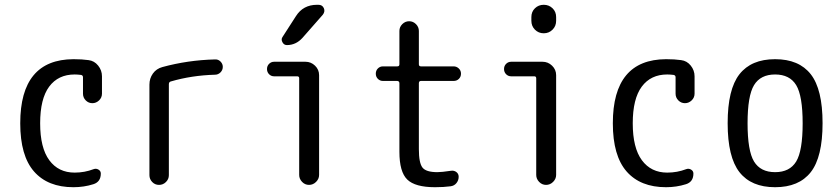

<svg xmlns="http://www.w3.org/2000/svg" viewBox="-20 -780 3540 810"><path d="M290 9.8Q181.6 9.8 123.5 -56.6Q65.4 -123 65.4 -259.8Q65.4 -529.3 290 -530.3Q326.2 -530.3 353.5 -526.4Q377.9 -523.4 394 -503.4Q410.2 -483.4 410.2 -458V-384.8Q410.2 -368.2 397.9 -356.4Q385.7 -344.7 369.6 -344.7Q353.5 -344.7 341.8 -356.4Q330.1 -368.2 330.1 -384.8V-454.1Q330.1 -461.9 322.3 -463.9Q306.6 -465.8 294.9 -465.8Q225.6 -465.8 187.5 -414.6Q149.4 -363.3 149.4 -259.8Q149.4 -156.2 188 -104Q226.6 -51.8 294.9 -51.8Q336.9 -51.8 375 -66.4Q385.7 -70.3 395.5 -64.5Q405.3 -58.6 405.3 -47.9Q405.3 -12.7 374 -2.9Q334 9.8 290 9.8Z M610.4 -41V-422.9Q610.4 -449.2 625 -469.7Q639.6 -490.2 665 -497.1Q772.5 -526.4 886.7 -529.3Q900.4 -530.3 910.2 -520.5Q919.9 -510.7 919.9 -498Q919.9 -484.4 910.2 -474.6Q900.4 -464.8 886.7 -464.8Q788.1 -461.9 701.2 -436.5Q692.4 -434.6 692.4 -424.8V-41Q692.4 -24.4 680.2 -12.2Q668 0 650.9 0Q633.8 0 622.1 -12.2Q610.4 -24.4 610.4 -41Z M1136.7 -458Q1124 -458 1115.2 -466.8Q1106.4 -475.6 1106.4 -488.8Q1106.4 -502 1115.2 -510.7Q1124 -519.5 1136.7 -519.5H1268.6Q1292 -519.5 1309.1 -502.9Q1326.2 -486.3 1326.2 -462.9V-42Q1326.2 -25.4 1313.5 -12.7Q1300.8 0 1283.7 0Q1266.6 0 1254.4 -12.7Q1242.2 -25.4 1242.2 -42V-450.2Q1242.2 -458 1233.4 -458ZM1323.2 -759.8Q1339.8 -759.8 1346.2 -745.6Q1352.5 -731.4 1341.8 -717.8L1255.9 -620.1Q1228.5 -589.8 1190.4 -589.8Q1177.7 -589.8 1171.4 -602.1Q1165 -614.3 1171.9 -624L1228.5 -711.9Q1258.8 -759.8 1317.4 -759.8Z M1595.7 -438.5Q1583 -438.5 1574.2 -447.3Q1565.4 -456.1 1565.4 -469.2Q1565.4 -482.4 1574.2 -491.2Q1583 -500 1595.7 -500H1656.2Q1665 -500 1665 -508.8V-649.4Q1665 -666 1677.2 -678.2Q1689.5 -690.4 1706.1 -690.4Q1722.7 -690.4 1734.9 -678.2Q1747.1 -666 1747.1 -649.4V-508.8Q1747.1 -500 1755.9 -500H1893.6Q1906.2 -500 1915.5 -491.2Q1924.8 -482.4 1924.8 -469.2Q1924.8 -456.1 1916 -447.3Q1907.2 -438.5 1893.6 -438.5H1755.9Q1747.1 -438.5 1747.1 -428.7V-150.4Q1747.1 -92.8 1762.2 -73.2Q1777.3 -53.7 1825.2 -53.7Q1842.8 -53.7 1882.8 -59.6Q1895.5 -61.5 1905.3 -54.2Q1915 -46.9 1915 -34.2Q1915 -19.5 1905.8 -7.8Q1896.5 3.9 1880.9 5.9Q1851.6 9.8 1815.4 9.8Q1731.4 9.8 1698.2 -22.5Q1665 -54.7 1665 -139.6V-428.7Q1665 -437.5 1656.2 -438.5Z M2136.7 -458Q2124 -458 2115.2 -466.8Q2106.4 -475.6 2106.4 -488.8Q2106.4 -502 2115.2 -510.7Q2124 -519.5 2136.7 -519.5H2268.6Q2292 -519.5 2309.1 -502.9Q2326.2 -486.3 2326.2 -462.9V-42Q2326.2 -25.4 2313.5 -12.7Q2300.8 0 2283.7 0Q2266.6 0 2254.4 -12.7Q2242.2 -25.4 2242.2 -42V-449.2Q2242.2 -458 2234.4 -458ZM2221.7 -708Q2221.7 -730.5 2236.8 -745.1Q2252 -759.8 2273.9 -759.8Q2295.9 -759.8 2311 -745.1Q2326.2 -730.5 2326.2 -708V-692.4Q2326.2 -669.9 2311 -654.8Q2295.9 -639.6 2273.9 -639.6Q2252 -639.6 2236.8 -654.8Q2221.7 -669.9 2221.7 -692.4Z M2790 9.8Q2681.6 9.8 2623.5 -56.6Q2565.4 -123 2565.4 -259.8Q2565.4 -529.3 2790 -530.3Q2826.2 -530.3 2853.5 -526.4Q2877.9 -523.4 2894 -503.4Q2910.2 -483.4 2910.2 -458V-384.8Q2910.2 -368.2 2897.9 -356.4Q2885.7 -344.7 2869.6 -344.7Q2853.5 -344.7 2841.8 -356.4Q2830.1 -368.2 2830.1 -384.8V-454.1Q2830.1 -461.9 2822.3 -463.9Q2806.6 -465.8 2794.9 -465.8Q2725.6 -465.8 2687.5 -414.6Q2649.4 -363.3 2649.4 -259.8Q2649.4 -156.2 2688 -104Q2726.6 -51.8 2794.9 -51.8Q2836.9 -51.8 2875 -66.4Q2885.7 -70.3 2895.5 -64.5Q2905.3 -58.6 2905.3 -47.9Q2905.3 -12.7 2874 -2.9Q2834 9.8 2790 9.8Z M3338.9 -420.9Q3311.5 -465.8 3250 -465.8Q3188.5 -465.8 3161.1 -420.9Q3133.8 -376 3133.8 -259.8Q3133.8 -143.6 3161.1 -98.6Q3188.5 -53.7 3250 -53.7Q3311.5 -53.7 3338.9 -98.6Q3366.2 -143.6 3366.2 -259.8Q3366.2 -376 3338.9 -420.9ZM3400.4 -53.7Q3350.6 9.8 3250 9.8Q3149.4 9.8 3099.6 -53.7Q3049.8 -117.2 3049.8 -260.3Q3049.8 -403.3 3099.6 -466.8Q3149.4 -530.3 3250 -530.3Q3350.6 -530.3 3400.4 -466.8Q3450.2 -403.3 3450.2 -260.3Q3450.2 -117.2 3400.4 -53.7Z"/></svg>

Font: Rounded Mgen+ 1mn regular
Style: Regular
Weight: 400
Designer: [Source Han Sans]
Ryoko NISHIZUKA  (kana & ideographs); Paul D. Hunt (Latin, Greek & Cyrillic); Wenlong ZHANG  (bopomofo
Version: Version 1.059.20150602